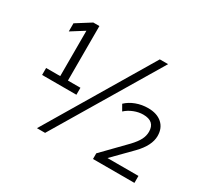

<svg xmlns="http://www.w3.org/2000/svg" viewBox="-145 -925 1221 1144"><g transform="rotate(30 465.0 -352.5)"><path d="M91 -282V-330H188V-642L99 -586V-642L199 -705H241V-330H327V-282ZM279 8H223L652 -713H709ZM604 0V-39L754 -193Q785 -226 798.5 -252.5Q812 -279 812 -307Q812 -379 732 -379Q701 -379 669 -366.5Q637 -354 613 -332L590 -372Q617 -398 656 -412.5Q695 -427 738 -427Q799 -427 834 -396Q869 -365 869 -311Q869 -245 800 -174L676 -48H889V0Z"/></g></svg>

Font: Mulish Light
Style: Regular
Weight: 300
Designer: Vernon Adams
Foundry: Vernon Adams
Version: Version 3.603; ttfautohint (v1.8.3)